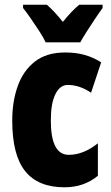

<svg xmlns="http://www.w3.org/2000/svg" viewBox="-20 -786 473 816"><path d="M254 10Q142 10 87 -58.5Q32 -127 32 -274Q32 -355 55.5 -420.5Q79 -486 128.5 -524.5Q178 -563 257 -563Q303 -563 340 -552.5Q377 -542 410 -521L367 -392Q318 -425 268 -425Q235 -425 215.5 -386Q196 -347 196 -274Q196 -128 272 -128Q335 -128 396 -177V-39Q337 10 254 10ZM174 -606Q166 -624 148 -652Q130 -680 110.5 -708Q91 -736 78 -752V-766H179Q194 -753 211 -735Q228 -717 247 -693Q287 -742 317 -766H416V-752Q402 -733 384 -706Q366 -679 349 -652.5Q332 -626 321 -606Z"/></svg>

Font: Noto Sans Kannada ExtraCondensed Black
Style: Regular
Weight: 900
Width: 2
Designer: Jelle Bosma - Monotype Design Team
Foundry: Monotype Imaging Inc.
Version: Version 2.005; ttfautohint (v1.8.4.7-5d5b)